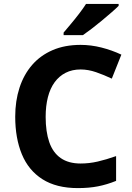

<svg xmlns="http://www.w3.org/2000/svg" viewBox="-20 -954 677 984"><path d="M393 -598Q350 -598 316.5 -581Q283 -564 260 -532.5Q237 -501 225.5 -456Q214 -411 214 -355Q214 -279 232.5 -225.5Q251 -172 291 -144Q331 -116 393 -116Q437 -116 480.5 -126Q524 -136 575 -154V-27Q528 -8 482 1Q436 10 379 10Q269 10 197.5 -35.5Q126 -81 92 -163.5Q58 -246 58 -356Q58 -437 80 -504.5Q102 -572 144.5 -621Q187 -670 249.5 -697Q312 -724 393 -724Q446 -724 499.5 -710.5Q553 -697 602 -674L553 -551Q513 -570 472.5 -584Q432 -598 393 -598ZM588 -924Q574 -910 551 -890Q528 -870 501.5 -848Q475 -826 449.5 -806.5Q424 -787 405 -774H306V-787Q322 -806 343.5 -831.5Q365 -857 386 -884.5Q407 -912 421 -934H588Z"/></svg>

Font: Noto Sans Tamil
Style: Regular
Weight: 400
Designer: Jelle Bosma - Monotype Design Team
Foundry: Monotype Imaging Inc.
Version: Version 2.003